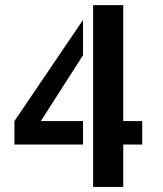

<svg xmlns="http://www.w3.org/2000/svg" viewBox="-20 -740 646 760"><path d="M467.8 -260.7H543V-168H467.8V0H348.6V-719.7H467.8ZM37.1 -168V-260.7L308.6 -661.1V-521.5L141.6 -260.7H308.6V-168Z"/></svg>

Font: Allerta Stencil
Style: Regular
Weight: 400
Designer: Matt McInerney
Foundry: Matt McInerney
Version: Version 1.02